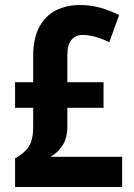

<svg xmlns="http://www.w3.org/2000/svg" viewBox="-20 -795 534 764"><path d="M298 -775Q341 -775 380 -764Q419 -753 454 -735L415 -627Q356 -656 308 -656Q282 -656 265 -637Q248 -618 248 -576V-468H392V-366H248V-292Q248 -247 230 -218Q212 -189 181 -171H466V-51H40V-165Q77 -185 94.5 -211.5Q112 -238 112 -291V-366H40V-468H112V-571Q112 -643 136.5 -688Q161 -733 203 -754Q245 -775 298 -775Z"/></svg>

Font: Noto Sans Tamil UI Condensed
Style: Bold
Weight: 700
Width: 3
Designer: Jelle Bosma - Monotype Design Team
Foundry: Monotype Imaging Inc.
Version: Version 2.004; ttfautohint (v1.8.4.7-5d5b)